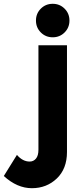

<svg xmlns="http://www.w3.org/2000/svg" viewBox="-80 -777 443 1009"><path d="M122 10V-539H272V22Q272 110 218.5 161Q165 212 87.5 212Q10 212 -60 148L9 37Q39 72 76 72Q96 72 109 56.5Q122 41 122 10ZM134.5 -606.5Q109 -632 109 -669Q109 -706 134.5 -731.5Q160 -757 197 -757Q234 -757 259.5 -731.5Q285 -706 285 -669Q285 -632 259.5 -606.5Q234 -581 197 -581Q160 -581 134.5 -606.5Z"/></svg>

Font: Montserrat Alternates
Style: Bold
Weight: 700
Version: Version 2.001